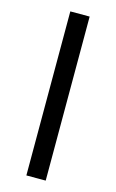

<svg xmlns="http://www.w3.org/2000/svg" viewBox="-111 -750 481 796"><g transform="rotate(15 129.5 -352.0)"><path d="M171 -704V0H88V-704Z"/></g></svg>

Font: Prodigy Sans
Style: Regular
Weight: 400
Designer: Wei Huang
Foundry: Wei Huang
Version: Version 1.003; ttfautohint (v1.8.3)